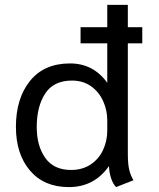

<svg xmlns="http://www.w3.org/2000/svg" viewBox="-20 -754 648 784"><path d="M502 -577V-126Q502 -85 507.5 -61.5Q513 -38 525 -18L454 10Q442 -2 434 -25Q426 -48 425 -76Q365 10 261 10Q160 10 102.5 -57.5Q45 -125 45 -236Q45 -352 102.5 -423.5Q160 -495 266 -495Q361 -495 418 -416V-577H309V-643H418V-734H502V-643H561V-577ZM418 -263Q418 -304 401 -341.5Q384 -379 351.5 -402Q319 -425 274 -425Q199 -425 164.5 -372Q130 -319 130 -236Q130 -158 165 -109Q200 -60 270 -60Q316 -60 349.5 -82Q383 -104 400.5 -141Q418 -178 418 -221Z"/></svg>

Font: Niramit
Style: Regular
Weight: 400
Version: Version 1.000; ttfautohint (v1.6)